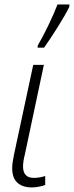

<svg xmlns="http://www.w3.org/2000/svg" viewBox="-20 -816 326 846"><path d="M119.6 9.8Q79.1 9.8 56.4 -11.2Q33.7 -32.2 33.7 -75.2Q33.7 -87.4 35.9 -102.5Q38.1 -117.7 42 -136.2L126.5 -530.3H173.3L89.4 -134.8Q85.4 -119.6 83.5 -106.4Q81.5 -93.3 81.5 -82Q81.5 -57.6 93.3 -44.9Q105 -32.2 128.9 -32.2Q142.1 -32.2 154.8 -34.4Q167.5 -36.6 179.2 -40.5V-1Q168.5 3.4 151.9 6.6Q135.3 9.8 119.6 9.8ZM145.5 -606 146.5 -615.7Q156.7 -633.3 168.7 -656Q180.7 -678.7 192.9 -703.9Q205.1 -729 215.6 -753.2Q226.1 -777.3 233.4 -796.4H286.1L285.2 -785.6Q277.8 -770 264.2 -746.3Q250.5 -722.7 233.9 -696Q217.3 -669.4 201.4 -645.8Q185.5 -622.1 174.3 -606Z"/></svg>

Font: Open Sans SemiCondensed Light
Style: Italic
Weight: 300
Width: 4
Italic angle: -12°
Designer: Monotype Design Team
Foundry: Monotype Imaging Inc.
Version: Version 3.000